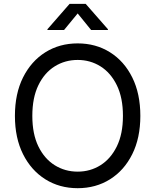

<svg xmlns="http://www.w3.org/2000/svg" viewBox="-20 -962 802 992"><path d="M381.3 10.3Q287.6 10.3 214.4 -35.6Q141.1 -81.5 99.1 -165.3Q57.1 -249 57.1 -363.3Q57.1 -478 99.1 -562Q141.1 -646 214.4 -691.9Q287.6 -737.8 381.3 -737.8Q475.1 -737.8 548.3 -691.9Q621.6 -646 663.3 -562Q705.1 -478 705.1 -363.3Q705.1 -249 663.3 -165.3Q621.6 -81.5 548.3 -35.6Q475.1 10.3 381.3 10.3ZM381.3 -75.2Q446.3 -75.2 499.3 -108.4Q552.2 -141.6 583.7 -205.8Q615.2 -270 615.2 -363.3Q615.2 -457 583.7 -521.5Q552.2 -585.9 499.3 -619.1Q446.3 -652.3 381.3 -652.3Q315.9 -652.3 262.7 -619.1Q209.5 -585.9 178.2 -521.5Q147 -457 147 -363.3Q147 -270 178.2 -205.8Q209.5 -141.6 262.7 -108.4Q315.9 -75.2 381.3 -75.2ZM311 -807.1H225.1V-811L339.4 -941.9H422.9L537.6 -811V-807.1H450.7L381.3 -892.6Z"/></svg>

Font: Inter 17pt
Style: Regular
Weight: 400
Version: Version 4.001;git-66647c0bb